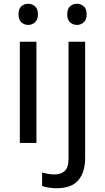

<svg xmlns="http://www.w3.org/2000/svg" viewBox="-20 -757 556 1017"><path d="M130 -737Q150 -737 165.5 -723.5Q181 -710 181 -681Q181 -653 165.5 -639Q150 -625 130 -625Q108 -625 93 -639Q78 -653 78 -681Q78 -710 93 -723.5Q108 -737 130 -737ZM173 -536V0H85V-536ZM336 -681Q336 -710 351 -723.5Q366 -737 388 -737Q408 -737 423.5 -723.5Q439 -710 439 -681Q439 -653 423.5 -639Q408 -625 388 -625Q366 -625 351 -639Q336 -653 336 -681ZM280 240Q255 240 236 236.5Q217 233 203 228V157Q218 161 234 164Q250 167 269 167Q301 167 322 149.5Q343 132 343 83V-536H431V80Q431 155 395 197.5Q359 240 280 240Z"/></svg>

Font: Noto Sans Old North Arabian
Style: Regular
Weight: 400
Designer: Monotype Design Team
Foundry: Monotype Imaging Inc.
Version: Version 2.001; ttfautohint (v1.8.4.7-5d5b)